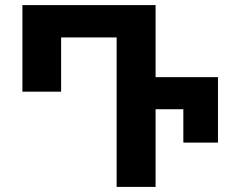

<svg xmlns="http://www.w3.org/2000/svg" viewBox="-20 -734 914 754"><path d="M438 0V-587H220V-374H68V-714H591V-431H836V-174H700V-305H591V0Z"/></svg>

Font: Noto Sans Georgian Bold
Style: Regular
Weight: 700
Designer: Monotype Design Team, Akaki Razmadze
Foundry: Google LLC
Version: Version 2.005; ttfautohint (v1.8.4.7-5d5b)